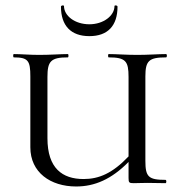

<svg xmlns="http://www.w3.org/2000/svg" viewBox="-20 -664 657 696"><path d="M304 -533C371 -533 406 -571 406 -640C406 -645 395 -646 395 -642C395 -607 355 -576 304 -576C251 -576 212 -607 212 -642C212 -646 201 -645 201 -640C201 -571 237 -533 304 -533ZM582 -456C586 -456 586 -468 582 -468C554 -468 517 -465 478 -465C437 -465 402 -468 374 -468C371 -468 371 -456 374 -456C436 -456 446 -442 446 -385V-97C388 -36 339 -15 283 -15C206 -15 152 -54 152 -163V-385C152 -442 164 -456 226 -456C229 -456 229 -468 226 -468C199 -468 163 -465 122 -465C88 -465 55 -468 30 -468C27 -468 27 -456 30 -456C82 -456 90 -444 90 -387V-130C90 -39 163 12 256 12C323 12 384 -14 446 -77V-19C446 -2 448 0 465 0C480 0 493 -1 515 -1C538 -1 558 0 580 0C584 0 584 -12 580 -12C518 -12 507 -23 507 -81V-387C507 -444 520 -456 582 -456Z"/></svg>

Font: Cormorant SC
Style: Regular
Weight: 400
Designer: Christian Thalmann (Catharsis Fonts)
Version: Version 1.000;PS 001.000;hotconv 1.0.70;makeotf.lib2.5.58329